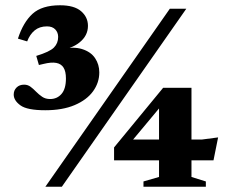

<svg xmlns="http://www.w3.org/2000/svg" viewBox="-20 -708 872 728"><path d="M152 0 624 -675H686.5L214.5 0ZM151.5 -290Q83 -290 57.5 -308.5Q32 -327 32 -349.5Q32 -365.5 42.8 -376.2Q53.5 -387 71.5 -387Q85.5 -387 96.2 -378.8Q107 -370.5 117.2 -360Q127.5 -349.5 140 -341Q152.5 -332.5 170 -332.5Q196.5 -332.5 213.2 -351.8Q230 -371 230 -410.5Q230 -437 221 -451.5Q212 -466 193.2 -469.5Q174.5 -473 144.5 -465.5L127.5 -461.5L117.5 -496Q168.5 -511.5 184.5 -527.8Q200.5 -544 200.5 -568Q200.5 -585 189.5 -596.5Q178.5 -608 158 -608Q130 -608 111.5 -592.8Q93 -577.5 83 -551L48 -561.5Q68 -623.5 103.5 -655.8Q139 -688 207.5 -688Q261.5 -688 287.5 -665.5Q313.5 -643 313.5 -610Q313.5 -572.5 281.2 -546.8Q249 -521 199.5 -519L206.5 -521Q257.5 -532.5 291 -522Q324.5 -511.5 340.5 -487.5Q356.5 -463.5 356.5 -433.5Q356.5 -394.5 332.8 -361.8Q309 -329 263 -309.5Q217 -290 151.5 -290ZM583 -314.5 609 -328 458.5 -147.5 450.5 -179H746L807 -187L789.5 -100H412.5V-149L598.5 -375H706V-37L760.5 -20V0H524V-20L583 -37Z"/></svg>

Font: Newsreader 24pt ExtraBold
Style: Regular
Weight: 800
Designer: Hugues Gentile
Foundry: Production Type
Version: Version 1.003